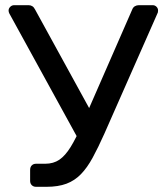

<svg xmlns="http://www.w3.org/2000/svg" viewBox="-20 -720 629 740"><path d="M119 0Q108.8 0 102.4 -6.4Q96.1 -12.7 96.1 -22.9V-65.1Q96.1 -76.1 102.4 -82.5Q108.8 -88.9 119 -88.9H154.3Q186.1 -88.9 208.9 -104.5Q231.7 -120.2 252.1 -153.2Q272.6 -186.2 295.2 -238.6L489.6 -683.3Q493 -692.1 499.9 -696Q506.8 -700 514.7 -700H568.7Q577.1 -700 583.2 -693.9Q589.2 -687.8 589.2 -679.8Q589.2 -675.6 588.5 -672.4Q587.7 -669.1 585.7 -665.8L381.9 -204Q358.4 -151.3 337.3 -112.6Q316.3 -73.9 292.1 -48.9Q267.9 -23.9 236 -11.9Q204.1 0 158.8 0ZM289.3 -170.1 15.9 -668.2Q13.1 -673.8 13.1 -679.3Q13.1 -687.4 19.5 -693.7Q25.9 -700 34.3 -700H90.5Q98.6 -700 104.8 -695.9Q111 -691.9 115.2 -683.3L342.1 -269.7Z"/></svg>

Font: Rubik Light
Style: Regular
Weight: 300
Designer: Hubert and Fischer
Foundry: Hubert and Fischer
Version: Version 2.300;gftools[0.9.30]